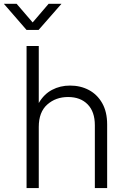

<svg xmlns="http://www.w3.org/2000/svg" viewBox="-73 -963 631 983"><path d="M125.5 -313V0H63V-727.5H125.5V-435.5Q151.9 -481 193.4 -502.9Q234.9 -524.9 285.6 -524.9Q339.4 -524.9 382.3 -502Q425.3 -479 450.4 -434.6Q475.6 -390.1 475.6 -325.7V0H412.6V-321.8Q412.6 -391.1 375.7 -428.7Q338.9 -466.3 275.4 -466.3Q212.4 -466.3 168.9 -427.7Q125.5 -389.2 125.5 -313ZM12.2 -943.4 94.2 -848.1 175.8 -943.4H241.2V-942.9L124.5 -809.6H63L-52.7 -942.9V-943.4Z"/></svg>

Font: Inter Display Light
Style: Regular
Weight: 300
Designer: Rasmus Andersson
Foundry: rsms
Version: Version 4.000;git-a52131595